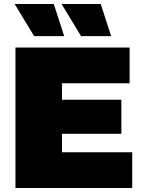

<svg xmlns="http://www.w3.org/2000/svg" viewBox="-20 -937 713 957"><path d="M639 -178V0H57V-700H626V-522H289V-440H585V-270H289V-178ZM53 -917H248L300 -757H150ZM287 -917H482L534 -757H384Z"/></svg>

Font: CMG Sans Black
Style: Regular
Weight: 900
Designer: Julieta Ulanovsky
Foundry: Julieta Ulanovsky
Version: Version 7.200